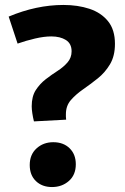

<svg xmlns="http://www.w3.org/2000/svg" viewBox="-20 -743 504 775"><path d="M117 -253Q113 -269 110.5 -285.5Q108 -302 108 -314Q108 -354 124.5 -379.5Q141 -405 165 -423.5Q189 -442 212.5 -457Q236 -472 252.5 -491Q269 -510 269 -536Q269 -567 246 -581.5Q223 -596 187 -596Q158 -596 121.5 -587.5Q85 -579 51 -567L15 -676Q127 -723 236 -723Q294 -723 341 -707.5Q388 -692 416 -657.5Q444 -623 444 -566Q444 -517 424 -483.5Q404 -450 374.5 -426.5Q345 -403 315.5 -382.5Q286 -362 266 -339Q246 -316 246 -282Q246 -278 246 -271.5Q246 -265 247 -260ZM100 -77Q100 -119 127.5 -144Q155 -169 195 -169Q236 -169 261 -144.5Q286 -120 286 -80Q286 -37 258 -12.5Q230 12 190 12Q150 12 125 -12Q100 -36 100 -77Z"/></svg>

Font: Bitter Thin ExtraBold
Style: Regular
Weight: 800
Version: Version 3.020